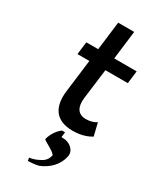

<svg xmlns="http://www.w3.org/2000/svg" viewBox="-231 -735 912 1090"><g transform="rotate(30 225.0 -190.0)"><path d="M336 141C344 99 304 66 259 66H249L253 32H233C209 49 184 83 175 122C191 137 236 154 254 176L257 179L256 184C250 213 229 230 208 239C188 250 164 257 148 258L151 278C170 278 194 276 221 270C278 247 324 203 336 141ZM318 -92C263 -92 243 -130 250 -191L275 -388H422L432 -471H285L308 -658H203L180 -471H102L92 -388H170L143 -171C132 -73 166 3 286 3C347 3 386 -16 406 -28L386 -111C371 -101 348 -92 318 -92Z"/></g></svg>

Font: Bluebird
Style: LiObl
Weight: 300
Designer: Jasper
Foundry: Cannot Into Space Fonts
Version: Version 0.98